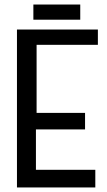

<svg xmlns="http://www.w3.org/2000/svg" viewBox="-20 -824 467 840"><path d="M408.2 -694.8V-627.9H140.1V-330.1H352.1V-257.8H137.2V-81.1H397V-3.9H54.2V-694.8ZM126 -737.8V-804.2H331.1V-737.8Z"/></svg>

Font: Englebert
Style: Regular
Weight: 400
Designer: Astigmatic (AOETI)
Foundry: Astigmatic (AOETI)
Version: Version 1.000